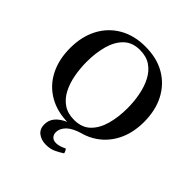

<svg xmlns="http://www.w3.org/2000/svg" viewBox="-243 -890 1290 1290"><g transform="rotate(45 402.0 -245.0)"><path d="M195 -364Q195 -301 206 -241Q217 -181 242 -132.5Q267 -84 308.5 -55.5Q350 -27 412 -27L402 15Q293 15 214 -31Q135 -77 93 -159Q51 -241 51 -350Q51 -459 94 -541Q137 -623 216 -669Q295 -715 402 -715L392 -673Q321 -673 277.5 -631Q234 -589 214.5 -518.5Q195 -448 195 -364ZM610 -336Q610 -399 598.5 -459Q587 -519 562 -567.5Q537 -616 495.5 -644.5Q454 -673 392 -673L402 -715Q512 -715 590.5 -669Q669 -623 711.5 -541Q754 -459 754 -350Q754 -241 710.5 -159Q667 -77 588 -31Q509 15 402 15L412 -27Q484 -27 527.5 -69Q571 -111 590.5 -181.5Q610 -252 610 -336ZM396 225Q351 225 321 202Q291 179 291 136Q291 94 316.5 64.5Q342 35 388.5 14.5Q435 -6 495 -21L514 0Q447 19 415 50Q383 81 383 119Q383 140 396.5 154.5Q410 169 437 169Q451 169 468.5 164Q486 159 508 148Q520 162 523 179Q494 198 464.5 211.5Q435 225 396 225Z"/></g></svg>

Font: Poltawski Nowy Medium
Style: Regular
Weight: 500
Version: Version 1.001;gftools[0.9.25]